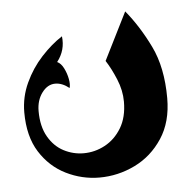

<svg xmlns="http://www.w3.org/2000/svg" viewBox="-41 -303 542 548"><g transform="rotate(-5 230.0 -29.0)"><path d="M223 204Q173 204 127.5 181.5Q82 159 53.5 114Q25 69 25 0Q25 -44 43.5 -84Q62 -124 91 -155.5Q120 -187 151 -207Q156 -167 131 -135Q142 -130 149.5 -115Q157 -100 160 -84Q163 -68 160 -58Q140 -74 120 -74Q98 -74 82 -52.5Q66 -31 66 0Q66 44 83 73.5Q100 103 127 117Q154 131 184 131Q216 131 245 115.5Q274 100 292.5 69.5Q311 39 311 -6Q311 -38 297.5 -70.5Q284 -103 269 -126L337 -262Q375 -216 405 -154.5Q435 -93 435 -5Q435 63 404 110Q373 157 324.5 180.5Q276 204 223 204Z"/></g></svg>

Font: Reem Kufi
Style: Bold
Weight: 700
Designer: Khaled Hosny
Version: Version 1.001